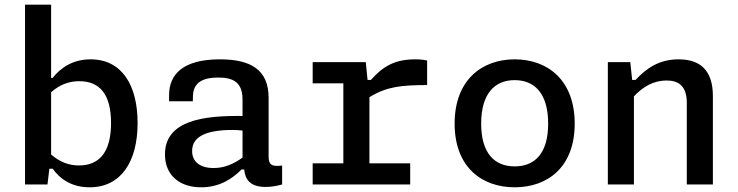

<svg xmlns="http://www.w3.org/2000/svg" viewBox="-20 -785 3140 817"><path d="M565.5 -261.5C565.5 -423.5 498 -532.5 365.5 -532.5C290.5 -532.5 239 -497.5 204 -453.5H197.5V-765H86.5V0H182L190 -67H204.5C235 -23 286 12 361.5 12C494.5 12 565.5 -96.5 565.5 -261.5ZM197.5 -127.5V-392.5C236 -426.5 276 -439.5 317 -439.5C406.5 -439.5 452.5 -381.5 452.5 -261.5C452.5 -139 404 -81 316 -81C275.5 -81 236 -94 197.5 -127.5Z M915.5 -532.5C760 -532.5 699.5 -469.5 699.5 -380.5V-354H800.5L801 -375C801.5 -435.5 846 -455 907 -455C969 -455.5 1012 -437 1012 -362.5V-291.5C849 -293.5 682 -274 682 -128C682 -40.5 742.5 12 836 12C915 12 968.5 -24.5 1008 -64H1019C1023 -22 1044 10.5 1110 10.5C1131.5 10.5 1155 7 1180.5 0V-80.5C1135.5 -75 1123 -84 1123 -119.5V-368.5C1123 -490 1045 -532.5 915.5 -532.5ZM797.5 -142.5C797.5 -206 861.5 -232 970 -232C984 -232 998 -231 1012 -229.5V-114.5C975.5 -88 936 -70 889 -70C832 -70 797.5 -96 797.5 -142.5Z M1536.5 -520.5H1310.5V-430.5H1441V-90H1310.5V0H1725.5V-90H1552V-371.5C1625.5 -416.5 1688 -423 1797.5 -423V-527.5C1782 -531 1766 -532.5 1747 -532.5C1659 -532.5 1609 -502 1558.5 -445H1544Z M2425.5 -259C2425.5 -444 2310.5 -532.5 2170 -532.5C2030 -532.5 1914.5 -444 1914.5 -259C1914.5 -74 2030 12 2170 12C2310.5 12 2425.5 -74 2425.5 -259ZM2312.5 -259C2312.5 -129.5 2253.5 -77 2170 -77C2087 -77 2027.5 -129.5 2027.5 -259C2027.5 -389 2087 -444 2170 -444C2253.5 -444 2312.5 -389 2312.5 -259Z M3013.5 0V-376C3013.5 -486.5 2959 -532.5 2867.5 -532.5C2782.5 -532.5 2729 -492.5 2684.5 -445H2670L2662 -520.5H2566.5V0H2677.5V-375C2715.5 -415.5 2761 -442.5 2816 -442.5C2864 -442.5 2902.5 -422.5 2902.5 -347V0Z"/></svg>

Font: Monaspace Neon Medium
Style: Regular
Weight: 500
Designer: Riley Cran & the Lettermatic Team
Foundry: Lettermatic
Version: Version 1.200 (Monaspace Neon)